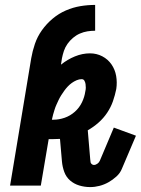

<svg xmlns="http://www.w3.org/2000/svg" viewBox="-20 -755 573 781"><path d="M347 6Q324 6 302.5 -0.5Q281 -7 265 -21Q249 -35 241.5 -55.5Q234 -76 232 -98L224 -190Q216 -190 208 -189.5Q200 -189 192 -189Q189 -189 185 -189Q181 -189 178 -189L146 0H21L107 -518Q112 -547 122 -576.5Q132 -606 150.5 -632Q169 -658 194 -679Q219 -700 248 -712.5Q277 -725 307 -730Q337 -735 367 -735V-630Q351 -630 335.5 -627.5Q320 -625 305 -618.5Q290 -612 277 -601Q264 -590 254.5 -576.5Q245 -563 240 -548Q235 -533 232 -518L228 -492Q254 -513 284.5 -525.5Q315 -538 346 -538Q373 -538 396 -526Q419 -514 433.5 -493Q448 -472 452.5 -446Q457 -420 453 -393Q448 -368 439.5 -343.5Q431 -319 416 -296.5Q401 -274 380.5 -256Q360 -238 337 -225L347 -107Q348 -103 348 -99Q348 -95 349.5 -92Q351 -89 354.5 -86.5Q358 -84 362 -84Q369 -84 376 -89Q383 -94 386 -101L443 -236L533 -203L476 -69Q469 -51 453.5 -37Q438 -23 421 -13.5Q404 -4 385 1Q366 6 347 6ZM197 -268Q220 -268 243 -276Q266 -284 284.5 -300.5Q303 -317 313.5 -339Q324 -361 327 -383Q329 -391 329 -398.5Q329 -406 328 -413Q327 -420 323.5 -426.5Q320 -433 312 -433Q302 -433 291.5 -428.5Q281 -424 272 -417.5Q263 -411 255.5 -403Q248 -395 241.5 -386Q235 -377 229 -367.5Q223 -358 218.5 -348.5Q214 -339 209.5 -329Q205 -319 202 -309Q199 -299 196 -289Q193 -279 191 -268Q193 -268 194.5 -268Q196 -268 197 -268Z"/></svg>

Font: Iosevka Slab Extrabold
Style: Italic
Weight: 800
Italic angle: -9°
Monospace: yes
Designer: Belleve Invis
Foundry: Belleve Invis
Version: Version 11.1.0; ttfautohint (v1.8.3)